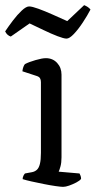

<svg xmlns="http://www.w3.org/2000/svg" viewBox="-43 -726 372 746"><path d="M202 0Q194 0 173 -3Q152 -6 127 -11Q102 -16 79.5 -21Q57 -26 45 -30Q45 -37 48 -43Q51 -49 54 -52L81 -57Q92 -59 100 -66Q108 -73 112 -89Q116 -105 116 -132V-407Q116 -416 112.5 -422Q109 -428 99 -431L44 -449Q45 -459 48 -466.5Q51 -474 54 -477Q69 -485 95 -492.5Q121 -500 135 -500Q162 -500 179 -481.5Q196 -463 196 -436V-115Q196 -94 192 -79.5Q188 -65 185 -59L266 -52Q268 -48 270 -43Q272 -38 272 -31Q267 -24 253.5 -17Q240 -10 226 -5Q212 0 202 0ZM215.5 -576Q205 -576 180.3 -585.5Q155.6 -595 126.6 -609Q97.7 -623 72 -635L-1.1 -584Q-7.8 -586 -13.5 -591Q-19.2 -596 -23 -604Q-9.7 -624 7.4 -646.5Q24.5 -669 41.6 -685Q58.7 -701 70.1 -701Q81.5 -701 106.2 -692Q130.9 -683 161.3 -669.5Q191.7 -656 218.3 -644L283.9 -706Q291.5 -703 297.6 -699Q303.8 -695 308.6 -689Q296.2 -665 278.6 -638.5Q261.1 -612 244 -594Q226.9 -576 215.5 -576Z"/></svg>

Font: Texturina Medium 12pt Light
Style: Regular
Weight: 300
Version: Version 1.002